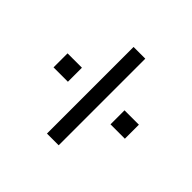

<svg xmlns="http://www.w3.org/2000/svg" viewBox="-83 -744 765 765"><g transform="rotate(-45 300.0 -361.0)"><path d="M56 -328V-394H544V-328ZM261 -160V-241H340V-160ZM261 -481V-562H340V-481Z"/></g></svg>

Font: Mona Sans ExtraLight
Style: Regular
Weight: 400
Version: Version 2.000